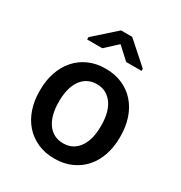

<svg xmlns="http://www.w3.org/2000/svg" viewBox="-178 -880 956 1016"><g transform="rotate(30 300.0 -372.0)"><path d="M468.3 -635.7V-622.6H374.5L301.3 -689.5L228.5 -622.6H135.7V-636.7L267.1 -753.9H335.4ZM54.2 -269Q54.2 -326.2 71 -375.5Q87.9 -424.8 119.4 -460.9Q150.9 -497.1 196.3 -517.6Q241.7 -538.1 299.3 -538.1Q357.4 -538.1 403.1 -517.6Q448.7 -497.1 480.2 -460.9Q511.7 -424.8 528.3 -375.5Q544.9 -326.2 544.9 -269V-258.8Q544.9 -201.2 528.3 -151.9Q511.7 -102.5 480.2 -66.7Q448.7 -30.8 403.3 -10.3Q357.9 10.3 300.3 10.3Q242.2 10.3 196.5 -10.3Q150.9 -30.8 119.4 -66.7Q87.9 -102.5 71 -151.9Q54.2 -201.2 54.2 -258.8ZM170.9 -258.8Q170.9 -222.7 178.5 -190.9Q186 -159.2 201.9 -135Q217.8 -110.8 242.2 -96.9Q266.6 -83 300.3 -83Q333 -83 357.2 -96.9Q381.3 -110.8 397.2 -135Q413.1 -159.2 420.7 -190.9Q428.2 -222.7 428.2 -258.8V-269Q428.2 -304.2 420.7 -335.9Q413.1 -367.7 397.2 -391.6Q381.3 -415.5 357.2 -429.7Q333 -443.8 299.3 -443.8Q266.1 -443.8 241.7 -429.7Q217.3 -415.5 201.7 -391.6Q186 -367.7 178.5 -335.9Q170.9 -304.2 170.9 -269Z"/></g></svg>

Font: TypoPRO Roboto Mono
Style: Regular
Weight: 500
Designer: Google
Version: Version 2.000986; 2015; ttfautohint (v1.3)